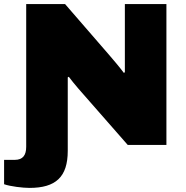

<svg xmlns="http://www.w3.org/2000/svg" viewBox="-54 -708 907 938"><path d="M90 210C218 210 277 157 277 29V-330L282 -333C295 -316 309 -298 329 -275L570 0H759V-688H556V-355L551 -352C535 -374 494 -423 478 -441L264 -688H74V9C74 50 58 73 18 73H-34V192C-3 203 58 210 90 210Z"/></svg>

Font: Archivo Black
Style: Regular
Weight: 900
Designer: Hector Gatti
Foundry: Omnibus-Type
Version: Version 2.001